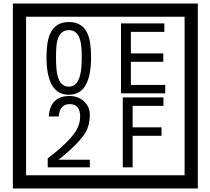

<svg xmlns="http://www.w3.org/2000/svg" viewBox="-20 -980 1195 1090"><path d="M1103 90H53V-960H1103ZM1028 15V-885H128V15ZM497 -656Q497 -442 371 -442Q244 -442 244 -656Q244 -744 265 -789Q294 -855 371 -855Q448 -855 477 -789Q497 -745 497 -656ZM444 -656Q444 -723 435 -752Q420 -809 371 -809Q322 -809 306 -752Q298 -723 298 -656Q298 -587 306 -553Q322 -488 371 -488Q419 -488 435 -554Q444 -587 444 -656ZM918 -450H667V-847H913V-799H723V-677H907V-629H723V-498H918ZM490 -30H251V-81Q372 -173 412 -238Q435 -276 435 -319Q435 -389 375 -389Q320 -389 313 -319H257Q265 -435 375 -435Q423 -435 456.5 -405Q490 -375 490 -327Q490 -271 466 -229Q428 -165 312 -73H490ZM908 -379H733V-257H897V-209H733V-30H677V-427H908Z"/></svg>

Font: Unicode BMP Fallback SIL
Style: Regular
Weight: 400
Foundry: NRSI, SIL International
Version: Version 5.1 Based on Unicode 5.1